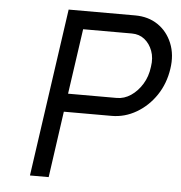

<svg xmlns="http://www.w3.org/2000/svg" viewBox="-51 -749 750 797"><g transform="rotate(5 324.0 -350.0)"><path d="M103 0 203 -700H480Q535 -700 575 -673Q615 -646 634.5 -598.5Q654 -551 645 -492Q636 -430 603.5 -381.5Q571 -333 522.5 -304.5Q474 -276 419 -276H220L181 0ZM231 -352H434Q465 -352 492.5 -370.5Q520 -389 539.5 -420.5Q559 -452 564 -493Q570 -530 559 -559.5Q548 -589 526 -606.5Q504 -624 473 -624H270Z"/></g></svg>

Font: Lexend Light
Style: Italic
Weight: 300
Italic angle: -8.13011°
Designer: Bonnie Shaver-Troup, Thomas Jockin
Foundry: Lexend
Version: Version 1.007